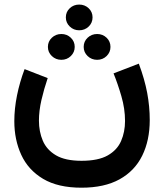

<svg xmlns="http://www.w3.org/2000/svg" viewBox="-20 -622 732 857"><path d="M273.9 -544.4Q273.9 -568.8 291.3 -585.2Q308.6 -601.6 333.5 -601.6Q358.4 -601.6 375.7 -585.2Q393.1 -568.8 393.1 -544.4Q393.1 -520 375.7 -503.4Q358.4 -486.8 333.5 -486.8Q308.6 -486.8 291.3 -503.7Q273.9 -520.5 273.9 -544.4ZM353.5 -412.6Q353.5 -437 371.1 -453.6Q388.7 -470.2 413.6 -470.2Q438.5 -470.2 455.8 -453.6Q473.1 -437 473.1 -412.6Q473.1 -388.7 455.8 -371.8Q438.5 -355 413.6 -355Q388.7 -355 371.1 -371.8Q353.5 -388.7 353.5 -412.6ZM193.8 -412.6Q193.8 -437 211.4 -453.6Q229 -470.2 253.9 -470.2Q278.8 -470.2 296.1 -453.6Q313.5 -437 313.5 -412.6Q313.5 -388.7 296.1 -371.8Q278.8 -355 253.9 -355Q229 -355 211.4 -371.8Q193.8 -388.7 193.8 -412.6ZM343.8 95.7Q418.5 95.7 460.7 71.8Q502.9 47.9 520.5 7.3Q538.1 -33.2 538.1 -82Q538.1 -136.7 521.7 -192.9Q505.4 -249 486.8 -294.4L599.6 -337.9Q625.5 -268.6 637 -207.5Q648.4 -146.5 648.4 -86.4Q648.4 4.9 614.7 73Q581.1 141.1 513.4 178.5Q445.8 215.8 343.8 215.8Q238.8 215.8 172.4 176.3Q106 136.7 75 69.3Q43.9 2 43.9 -81.1Q43.9 -136.7 55.9 -196Q67.9 -255.4 89.8 -313.5L192.9 -273.4Q176.3 -224.6 165 -175.8Q153.8 -127 153.8 -83.5Q153.8 -34.7 171.1 6.1Q188.5 46.9 230 71.3Q271.5 95.7 343.8 95.7Z"/></svg>

Font: Vazirmatn RD FD SemiBold
Style: Regular
Weight: 600
Designer: Saber Rastikerdar
Foundry: Saber Rastikerdar
Version: Version 33.003